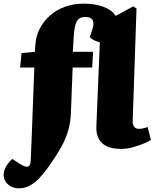

<svg xmlns="http://www.w3.org/2000/svg" viewBox="-86 -802 847 1052"><path d="M17 230Q-17 230 -41.5 209Q-66 188 -66 156Q-66 136 -54.5 113.5Q-43 91 -19 69L30 100Q57 116 69 110Q81 104 82 81Q83 64 83.5 50.5Q84 37 84.5 25Q85 13 85.5 -1Q86 -15 87 -34L102 -432H24L32 -511L105 -518L108 -558Q111 -605 132 -645.5Q153 -686 188 -717Q223 -748 270 -765Q317 -782 373 -782Q433 -782 480 -765Q527 -748 548 -715L644 -767L662 -756L641 -139Q640 -123 647.5 -109.5Q655 -96 677 -96Q689 -96 701.5 -99.5Q714 -103 723 -106L741 -35Q731 -28 704 -16.5Q677 -5 643.5 4.5Q610 14 576 14Q534 14 503.5 1.5Q473 -11 456.5 -39Q440 -67 442 -110L461 -570Q445 -574 429.5 -581.5Q414 -589 406 -599L419 -638Q427 -662 425.5 -678Q424 -694 413 -701.5Q402 -709 381 -709Q355 -709 342.5 -695.5Q330 -682 325 -658Q320 -634 318 -602L313 -518H424L419 -432H312L303 -194Q301 -130 286.5 -82.5Q272 -35 246 10Q220 55 182 109Q157 145 131 172.5Q105 200 77 215Q49 230 17 230Z"/></svg>

Font: Literata 18pt Black
Style: Italic
Weight: 900
Italic angle: -2°
Designer: Latin by Veronika Burian and Jose Scaglione. Greek by Irene Vlachou. Cyrillic by Vera Evstafieva
Foundry: TypeTogether
Version: Version 3.103;gftools[0.9.29]